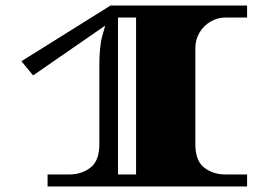

<svg xmlns="http://www.w3.org/2000/svg" viewBox="-20 -670 965 690"><path d="M151 0V-43H229Q273 -43 305 -67.5Q337 -92 337 -152V-433Q337 -503 347.5 -540.5Q358 -578 358 -578L99 -399L57 -450L377 -650H868V-607H790Q761 -607 736 -592Q711 -577 696.5 -552Q682 -527 682 -497V-152Q682 -92 714 -67.5Q746 -43 790 -43H868V0ZM404 -43H469V-607H404Z"/></svg>

Font: Diplomata
Style: Regular
Weight: 400
Designer: Eduardo Rodriguez Tunni
Foundry: Eduardo Rodriguez Tunni
Version: Version 1.002; ttfautohint (v1.8.4.7-5d5b);gftools[0.9.23]